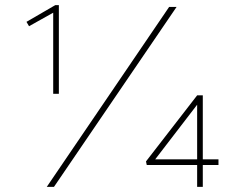

<svg xmlns="http://www.w3.org/2000/svg" viewBox="-20 -727 919 747"><path d="M187 -362V-681H193L93 -625L83 -642L195 -707H209V-362H198Q196 -362 193 -362Q190 -362 187 -362ZM162 0 638 -700H667L190 0ZM764 -107H830V-85H764ZM573 -93 571 -107H758L747 -97V-336L755 -330ZM769 0H747V-92L757 -85H551L548 -99L747 -356H769Z"/></svg>

Font: Lexend Exa Thin
Style: Regular
Weight: 250
Designer: Bonnie Shaver-Troup, Thomas Jockin
Foundry: Lexend
Version: Version 1.007